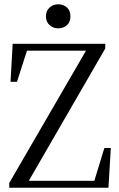

<svg xmlns="http://www.w3.org/2000/svg" viewBox="-20 -874 556 894"><path d="M23 0H485L496 -185H466L414 -15L453 -32H280H110V-40L103 -13L470 -648V-670H39L29 -493H59L111 -655L73 -638H229H384V-627L392 -658L23 -22ZM251 -742Q275 -742 292 -757Q308 -772 308 -798Q308 -824 292 -839Q275 -854 251 -854Q227 -854 211 -839Q194 -824 194 -798Q194 -772 211 -757Q227 -742 251 -742Z"/></svg>

Font: Source Serif 4 48pt
Style: Regular
Weight: 400
Designer: Frank Grie√ühammer
Foundry: Adobe Systems Incorporated
Version: Version 4.004;hotconv 1.0.116;makeotfexe 2.5.65601